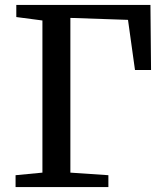

<svg xmlns="http://www.w3.org/2000/svg" viewBox="-20 -763 660 783"><path d="M43.5 0V-48.5L153 -59V-679.5L46.5 -693.5V-743H593.5L596 -477.5H530.5L502 -682L267 -690V-59L422 -48.5V0Z"/></svg>

Font: Merriweather 24pt Medium
Style: Regular
Weight: 500
Designer: Eben Sorkin
Foundry: Eben Sorkin
Version: Version 2.100